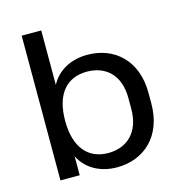

<svg xmlns="http://www.w3.org/2000/svg" viewBox="-108 -815 863 921"><g transform="rotate(-15 323.5 -354.5)"><path d="M361.8 9.8C496.1 9.8 598.6 -82 598.6 -243.2V-297.4C598.6 -457.5 496.1 -548.8 361.8 -548.8C280.3 -548.8 212.9 -512.7 179.2 -448.2V-718.8H82V0H177.7V-93.8C211.4 -27.3 278.8 9.8 361.8 9.8ZM338.9 -67.4C240.7 -67.4 177.7 -135.3 177.7 -270C177.7 -405.3 240.7 -471.2 338.9 -471.2C429.7 -471.2 499 -414.6 499 -297.4V-243.2C499 -126 429.7 -67.4 338.9 -67.4Z"/></g></svg>

Font: Winston
Style: Regular
Weight: 400
Designer: Vernon Adams, Kim Jin-seong, David Berlow, Cristiano Sobral
Foundry: The Winston Project Authors
Version: Version 3.004